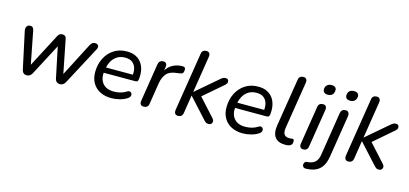

<svg xmlns="http://www.w3.org/2000/svg" viewBox="-72 -1245 4197 1970"><g transform="rotate(15 2026.0 -260.5)"><path d="M207 7Q188 7 174.5 -4Q161 -15 156 -38L72 -429Q68 -448 72 -462.5Q76 -477 86.5 -485.5Q97 -494 114 -494Q132 -494 141 -484.5Q150 -475 155 -453L229 -72H203L408 -464Q417 -480 428 -487Q439 -494 456 -494Q473 -494 484.5 -485Q496 -476 499 -456L575 -72H553L753 -460Q764 -479 775 -486.5Q786 -494 804 -494Q821 -494 830.5 -486Q840 -478 841 -465Q842 -452 834 -437L617 -29Q607 -11 593 -2Q579 7 560 7Q541 7 527 -4Q513 -15 508 -38L429 -416H468L265 -30Q255 -11 241 -2Q227 7 207 7Z M1108 9Q1038 9 986.5 -17.5Q935 -44 907 -92.5Q879 -141 879 -207Q879 -287 911 -352.5Q943 -418 1002 -457Q1061 -496 1141 -496Q1199 -496 1238 -475.5Q1277 -455 1300 -420.5Q1323 -386 1330.5 -342.5Q1338 -299 1332 -253Q1330 -235 1323 -229Q1316 -223 1301 -223H950L958 -281H1276L1258 -267Q1265 -313 1255 -349.5Q1245 -386 1217 -408Q1189 -430 1140 -430Q1088 -430 1053 -406.5Q1018 -383 998.5 -347Q979 -311 973 -270L968 -245Q955 -162 994 -112.5Q1033 -63 1114 -63Q1149 -63 1182 -71Q1215 -79 1245 -98Q1259 -108 1270.5 -107Q1282 -106 1289 -99Q1296 -92 1298 -81.5Q1300 -71 1295 -59.5Q1290 -48 1277 -39Q1243 -15 1196.5 -3Q1150 9 1108 9Z M1450 7Q1428 7 1418 -6.5Q1408 -20 1412 -45L1476 -450Q1480 -472 1493 -483Q1506 -494 1527 -494Q1548 -494 1558 -481Q1568 -468 1564 -443L1553 -371H1542Q1563 -430 1611.5 -462.5Q1660 -495 1722 -497Q1746 -498 1754 -490.5Q1762 -483 1762 -466Q1762 -442 1751.5 -431Q1741 -420 1716 -418L1694 -415Q1617 -408 1583.5 -369Q1550 -330 1539 -265L1503 -37Q1500 -15 1486.5 -4Q1473 7 1450 7Z M1814 7Q1793 7 1783.5 -7Q1774 -21 1777 -46L1876 -668Q1879 -691 1892.5 -701.5Q1906 -712 1928 -712Q1949 -712 1959 -698Q1969 -684 1965 -658L1904 -272H1906L2135 -468Q2150 -481 2161.5 -487.5Q2173 -494 2189 -494Q2207 -494 2215.5 -483.5Q2224 -473 2222 -458Q2220 -443 2205 -429L1970 -226L1972 -273L2167 -58Q2179 -44 2178.5 -28.5Q2178 -13 2167.5 -3Q2157 7 2140 7Q2121 7 2110 -1Q2099 -9 2083 -27L1899 -229H1897L1867 -37Q1860 7 1814 7Z M2503 9Q2433 9 2381.5 -17.5Q2330 -44 2302 -92.5Q2274 -141 2274 -207Q2274 -287 2306 -352.5Q2338 -418 2397 -457Q2456 -496 2536 -496Q2594 -496 2633 -475.5Q2672 -455 2695 -420.5Q2718 -386 2725.5 -342.5Q2733 -299 2727 -253Q2725 -235 2718 -229Q2711 -223 2696 -223H2345L2353 -281H2671L2653 -267Q2660 -313 2650 -349.5Q2640 -386 2612 -408Q2584 -430 2535 -430Q2483 -430 2448 -406.5Q2413 -383 2393.5 -347Q2374 -311 2368 -270L2363 -245Q2350 -162 2389 -112.5Q2428 -63 2509 -63Q2544 -63 2577 -71Q2610 -79 2640 -98Q2654 -108 2665.5 -107Q2677 -106 2684 -99Q2691 -92 2693 -81.5Q2695 -71 2690 -59.5Q2685 -48 2672 -39Q2638 -15 2591.5 -3Q2545 9 2503 9Z M2954 9Q2879 9 2845.5 -34.5Q2812 -78 2825 -162L2906 -667Q2909 -690 2922.5 -701Q2936 -712 2958 -712Q2979 -712 2989 -698Q2999 -684 2995 -659L2916 -163Q2908 -112 2924 -89.5Q2940 -67 2979 -67Q2992 -67 2999.5 -68.5Q3007 -70 3012 -70Q3020 -70 3025 -65Q3030 -60 3030 -44Q3030 -23 3020 -11Q3010 1 2996 4Q2988 7 2975.5 8Q2963 9 2954 9Z M3145 7Q3124 7 3114 -7Q3104 -21 3108 -46L3172 -449Q3175 -472 3188.5 -483Q3202 -494 3224 -494Q3245 -494 3255 -480Q3265 -466 3261 -441L3197 -38Q3194 -16 3181 -4.5Q3168 7 3145 7ZM3242 -600Q3217 -600 3204 -613Q3191 -626 3192 -649Q3195 -677 3212.5 -691.5Q3230 -706 3259 -706Q3285 -706 3298.5 -693.5Q3312 -681 3309 -658Q3307 -630 3290 -615Q3273 -600 3242 -600Z M3224 191Q3209 192 3199.5 185Q3190 178 3187.5 167.5Q3185 157 3187.5 146.5Q3190 136 3198 128.5Q3206 121 3220 121Q3269 119 3299.5 94Q3330 69 3339 13L3412 -449Q3416 -472 3429 -483Q3442 -494 3464 -494Q3485 -494 3495 -480Q3505 -466 3502 -441L3431 7Q3421 69 3396 109Q3371 149 3329 169Q3287 189 3224 191ZM3481 -600Q3455 -600 3442 -613Q3429 -626 3431 -649Q3433 -677 3450.5 -691.5Q3468 -706 3498 -706Q3523 -706 3536.5 -693.5Q3550 -681 3548 -658Q3545 -630 3528 -615Q3511 -600 3481 -600Z M3623 7Q3602 7 3592.5 -7Q3583 -21 3586 -46L3685 -668Q3688 -691 3701.5 -701.5Q3715 -712 3737 -712Q3758 -712 3768 -698Q3778 -684 3774 -658L3713 -272H3715L3944 -468Q3959 -481 3970.5 -487.5Q3982 -494 3998 -494Q4016 -494 4024.5 -483.5Q4033 -473 4031 -458Q4029 -443 4014 -429L3779 -226L3781 -273L3976 -58Q3988 -44 3987.5 -28.5Q3987 -13 3976.5 -3Q3966 7 3949 7Q3930 7 3919 -1Q3908 -9 3892 -27L3708 -229H3706L3676 -37Q3669 7 3623 7Z"/></g></svg>

Font: Nunito ExtraLight Medium
Style: Italic
Weight: 500
Italic angle: -9°
Version: Version 3.602